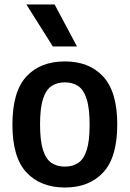

<svg xmlns="http://www.w3.org/2000/svg" viewBox="-20 -828 580 858"><path d="M270 10Q161.5 10 98.5 -57.2Q35.5 -124.5 35.5 -271Q35.5 -418.5 97.8 -486Q160 -553.5 270 -553.5Q379 -553.5 441.5 -485.5Q504 -417.5 504 -272Q504 -125 441.2 -57.5Q378.5 10 270 10ZM270 -83.5Q304.5 -83.5 329.2 -99.8Q354 -116 367.2 -156.5Q380.5 -197 380.5 -270Q380.5 -345 367 -386.2Q353.5 -427.5 328.8 -443.8Q304 -460 270 -460Q235.5 -460 210.8 -443.8Q186 -427.5 172.5 -386.8Q159 -346 159 -272.5Q159 -198.5 172.2 -157.5Q185.5 -116.5 210.2 -100Q235 -83.5 270 -83.5ZM216 -620.5 98 -808H224L324 -620.5Z"/></svg>

Font: Encode Sans Semi Condensed SemiBold
Style: Regular
Weight: 600
Width: 4
Designer: Multiple Designers
Foundry: Impallari Type
Version: Version 3.000; ttfautohint (v1.8.3) -l 8 -r 50 -G 200 -x 14 